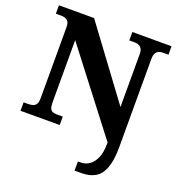

<svg xmlns="http://www.w3.org/2000/svg" viewBox="-165 -847 1127 1221"><g transform="rotate(20 399.0 -237.0)"><path d="M477 240V178H497Q529 178 555 159.5Q581 141 597 104Q613 67 613 9V0L197 -541V-120Q197 -93 203 -79.5Q209 -66 221.5 -61.5Q234 -57 252 -57H289V0H24V-57H53Q72 -57 86.5 -61.5Q101 -66 109 -79.5Q117 -93 117 -120V-598Q117 -624 109 -636Q101 -648 88 -652.5Q75 -657 61 -657H24V-714H262L613 -240V-598Q613 -621 605.5 -633.5Q598 -646 586 -651.5Q574 -657 559 -657H521V-714H786V-657H749Q732 -657 719.5 -651Q707 -645 700 -631.5Q693 -618 693 -594V2Q693 91 673.5 143.5Q654 196 616.5 218Q579 240 524 240Z"/></g></svg>

Font: Noto Serif Khmer ExtraBold
Style: Regular
Weight: 800
Version: Version 2.003